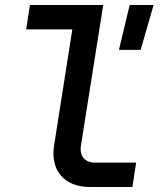

<svg xmlns="http://www.w3.org/2000/svg" viewBox="-20 -750 640 770"><path d="M341 0H511L526 -98H360C320 -98 297 -125 305 -169L394 -730H100L85 -632H270L197 -167C181 -66 238 0 341 0ZM457 -550H544L596 -730H500Z"/></svg>

Font: JetBrains Mono SemiBold
Style: Italic
Weight: 472
Italic angle: -9°
Monospace: yes
Designer: Philipp Nurullin, Konstantin Bulenkov
Foundry: JetBrains
Version: Version 2.305